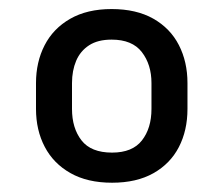

<svg xmlns="http://www.w3.org/2000/svg" viewBox="-20 -741 494 424"><path d="M227.5 -404Q272.5 -404 293.5 -431Q314.5 -458 314.5 -500.5V-557.5Q314.5 -598.5 293.2 -626Q272 -653.5 226.5 -653.5Q196 -653.5 176.8 -641Q157.5 -628.5 148.2 -606.8Q139 -585 139 -557.5V-500.5Q139 -458 160 -431Q181 -404 227.5 -404ZM227.5 -337.5Q173 -337.5 135.5 -358.8Q98 -380 78.8 -416.8Q59.5 -453.5 59.5 -500.5V-557.5Q59.5 -604 78.5 -641Q97.5 -678 135 -699.5Q172.5 -721 226.5 -721Q281 -721 318.5 -699.8Q356 -678.5 375 -641.5Q394 -604.5 394 -557.5V-500.5Q394 -453 375 -416.2Q356 -379.5 318.8 -358.5Q281.5 -337.5 227.5 -337.5Z"/></svg>

Font: Roberto Sans
Style: Regular
Weight: 400
Designer: Google (font) & Cristiano Sobral (main changes)
Version: Version 1.500; ttfautohint (v1.8.4.7-5d5b-dirty)